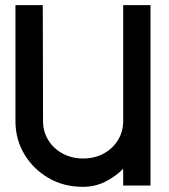

<svg xmlns="http://www.w3.org/2000/svg" viewBox="-20 -720 654 745"><path d="M458 0V-65Q427 -34 387.5 -14.5Q348 5 302 5Q227 5 168 -29.5Q109 -64 74.5 -121.5Q40 -179 40 -250V-700H146L147 -250Q147 -209 167.5 -176Q188 -143 223.5 -124Q259 -105 302 -105Q347 -105 382 -124Q417 -143 437.5 -176Q458 -209 458 -250V-700H564V-265Q564 -259 564 -254V0Z"/></svg>

Font: Kulim Park SemiBold
Style: Regular
Weight: 600
Designer: Noponies / Dale Sattler
Foundry: Noponies
Version: Version 1.000; ttfautohint (v1.8.3)